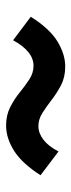

<svg xmlns="http://www.w3.org/2000/svg" viewBox="178 -689 234 630"><g transform="rotate(90 295.0 -374.0)"><path d="M392 -277Q358 -277 331.5 -290.5Q305 -304 283 -322Q261 -340 240 -353.5Q219 -367 196 -367Q172 -367 151 -350Q130 -333 112 -300L35 -358Q74 -420 116 -445.5Q158 -471 198 -471Q233 -471 259 -457.5Q285 -444 307 -427Q329 -410 350 -396.5Q371 -383 394 -383Q417 -383 438.5 -399.5Q460 -416 477 -449L555 -390Q516 -329 474.5 -303Q433 -277 392 -277Z"/></g></svg>

Font: Noto Sans JP Thin
Style: Bold
Weight: 700
Version: Version 2.004-H2;hotconv 1.0.118;makeotfexe 2.5.65603